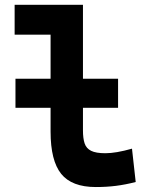

<svg xmlns="http://www.w3.org/2000/svg" viewBox="-20 -752 626 782"><path d="M43 -313V-431.2H460.9V-313ZM370.1 9.8Q272.5 9.8 229.2 -43.9Q186 -97.7 186 -215.8V-732.4H317.9V-220.7Q317.9 -188.3 324.7 -167.9Q331.5 -147.5 351.2 -137.7Q370.8 -127.9 409.2 -127.9Q452.1 -127.9 517.6 -146.5L532.7 -10.7Q491.2 0 452.6 4.9Q414.1 9.8 370.1 9.8ZM39.6 -610.8V-732.4H194.8V-610.8Z"/></svg>

Font: Cascadia Mono PL
Style: Regular
Weight: 400
Monospace: yes
Designer: Aaron Bell
Foundry: Saja Typeworks
Version: Version 2102.003